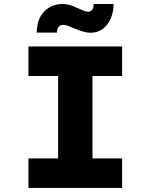

<svg xmlns="http://www.w3.org/2000/svg" viewBox="-20 -930 745 950"><path d="M120.7 0V-146.1H267.5V-553.9H120.7V-700H584.2V-553.9H437.5V-146.1H584.2V0ZM429.3 -768Q409.8 -768 389.4 -774.1Q369.1 -780.1 345.2 -790.4Q327.1 -798.6 314.8 -802.9Q302.5 -807.1 292.5 -807.1Q278.4 -807.1 270.1 -797.1Q261.9 -787 261.9 -768.6H162Q162 -834.6 198.1 -872.5Q234.3 -910.3 289.7 -910.3Q307.3 -910.3 325 -905.3Q342.7 -900.3 369.2 -887.7Q385.5 -880 396.4 -876Q407.3 -872 416.3 -872Q429.7 -872 436.9 -882.6Q444 -893.1 443 -910.3H542Q542 -871.5 528 -838.9Q513.9 -806.3 488.6 -787.2Q463.2 -768 429.3 -768Z"/></svg>

Font: Lexend Exa
Style: Regular
Weight: 400
Designer: Bonnie Shaver-Troup, Thomas Jockin
Foundry: Lexend
Version: Version 1.007